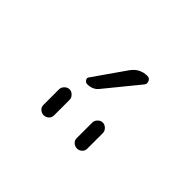

<svg xmlns="http://www.w3.org/2000/svg" viewBox="-77 -1110 654 654"><g transform="rotate(45 250.0 -782.5)"><path d="M304.7 -710Q304.7 -719.7 312.5 -727.5Q320.3 -735.4 330.1 -735.4Q339.8 -735.4 347.7 -727.5Q355.5 -719.7 355.5 -710V-634.8Q355.5 -624 347.7 -617.2Q339.8 -610.4 330.1 -610.4Q320.3 -610.4 312.5 -617.2Q304.7 -624 304.7 -634.8ZM144.5 -634.8V-710Q144.5 -719.7 152.3 -727.5Q160.2 -735.4 169.9 -735.4Q179.7 -735.4 187.5 -727.5Q195.3 -719.7 195.3 -710V-634.8Q195.3 -624 187.5 -617.2Q179.7 -610.4 169.9 -610.4Q160.2 -610.4 152.3 -617.2Q144.5 -624 144.5 -634.8ZM200.2 -790Q192.4 -790 187.5 -797.4Q182.6 -804.7 188.5 -811.5L267.6 -924.8Q289.1 -955.1 325.2 -955.1Q335.9 -955.1 340.3 -944.8Q344.7 -934.6 337.9 -926.8L242.2 -809.6Q227.5 -790 200.2 -790Z"/></g></svg>

Font: Rounded Mgen+ 1mn light
Style: Regular
Weight: 200
Designer: [Source Han Sans]
Ryoko NISHIZUKA  (kana & ideographs); Paul D. Hunt (Latin, Greek & Cyrillic); Wenlong ZHANG  (bopomofo
Version: Version 1.059.20150602